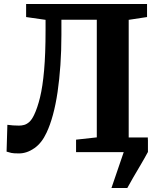

<svg xmlns="http://www.w3.org/2000/svg" viewBox="-20 -763 802 963"><path d="M539 180 600.5 0 597.5 -73.5H721.5V0Q706 29 686.2 62.5Q666.5 96 648.2 127.2Q630 158.5 618.5 180ZM75 6.5Q47 6.5 36.8 4Q26.5 1.5 13 -2.5L17 -137Q34.5 -135 45.5 -134Q56.5 -133 75.5 -133Q88.5 -133 101.2 -136.5Q114 -140 126.8 -151.2Q139.5 -162.5 151 -186.5Q167.5 -220.5 180.8 -274.5Q194 -328.5 201.2 -410.5Q208.5 -492.5 208.5 -610.5V-663.5L111 -677.5V-743H717.5V-677.5L625.5 -663.5V-73L722 -62.5V0H361.5V-62.5L465.5 -74V-664H288V-588Q288 -509 283 -436.8Q278 -364.5 268.8 -301.5Q259.5 -238.5 245.5 -187Q231.5 -135.5 213.5 -97.5Q189.5 -45.5 152 -19.5Q114.5 6.5 75 6.5Z"/></svg>

Font: Merriweather 20pt ExtraBold
Style: Regular
Weight: 800
Version: Version 2.100